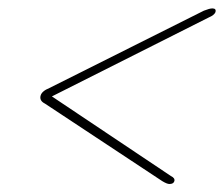

<svg xmlns="http://www.w3.org/2000/svg" viewBox="-20 -576 546 468"><path d="M405 -134.5Q403 -127.5 393 -127.5Q387 -127.5 375.5 -134.5L89.5 -323.5Q75.5 -330.5 79 -343Q82 -354 100.5 -361.5L477 -550Q491 -555.5 497.5 -555.5Q508 -555.5 505 -546Q502 -539 489 -533.5L106.5 -341L396.5 -147Q407 -142 405 -134.5Z"/></svg>

Font: Fraunces 72pt S000 Light
Style: Italic
Weight: 300
Italic angle: -16°
Version: Version 1.000; ttfautohint (v1.8.3)